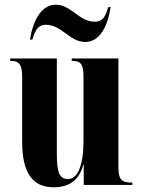

<svg xmlns="http://www.w3.org/2000/svg" viewBox="-20 -784 604 814"><path d="M341 -606C404 -606 437 -674 449 -754H439C426 -708 412 -692 381 -692C316 -692 281 -764 217 -764C154 -764 120 -696 107 -616H117C131 -662 144 -679 175 -679C241 -679 276 -606 341 -606ZM208 10C280 10 318 -27 333 -86H335V0H541V-10H537C495 -10 482 -24 482 -76V-536H284V-526H286C323 -526 334 -511 334 -458V-190C334 -83 310 -25 268 -25C233 -25 221 -52 221 -130V-536H23V-526H25C62 -526 74 -510 74 -456V-183C74 -48 120 10 208 10Z"/></svg>

Font: Noto Serif Display Condensed Extra
Style: Regular
Weight: 800
Width: 3
Designer: Monotype Design Team
Foundry: Monotype Imaging Inc.
Version: Version 1.900